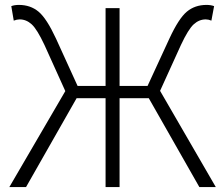

<svg xmlns="http://www.w3.org/2000/svg" viewBox="-20 -762 899 782"><path d="M632 -392 859 0H792L586 -362H467V0H410V-362H292L86 0H18L246 -391L161 -579Q131 -643 109 -663Q87 -683 60 -683Q49 -683 36 -678L26 -737Q39 -742 57 -742Q104 -742 137 -714.5Q170 -687 208 -605L296 -412H410V-729H467V-412H581L670 -605Q708 -687 741 -714.5Q774 -742 821 -742Q839 -742 852 -737L841 -678Q829 -683 818 -683Q791 -683 769 -663Q747 -643 717 -579Z"/></svg>

Font: NotoSansHansLight
Style: Regular
Weight: 300
Designer: Ryoko NISHIZUKA  (kana & ideographs); Paul D. Hunt (Latin, Greek & Cyrillic); Wenlong ZHANG  (bopomofo); Sandoll Communi
Foundry: Adobe Systems Incorporated
Version: Version 1.00;December 8, 2021;FontCreator 13.0.0.2675 64-bit